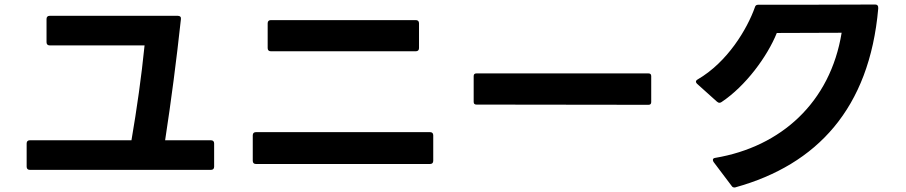

<svg xmlns="http://www.w3.org/2000/svg" viewBox="-20 -774 4010 850"><path d="M928 -36V-139C928 -148 923 -153 914 -153H711C738 -329 761 -506 781 -690C782 -699 777 -704 767 -704H200C191 -704 186 -699 186 -690V-587C186 -578 191 -573 200 -573H620C606 -434 586 -293 562 -153H112C103 -153 98 -148 98 -139V-36C98 -27 103 -22 112 -22H914C923 -22 928 -27 928 -36Z M1113 -48H1884C1893 -48 1898 -53 1898 -62V-175C1898 -184 1893 -189 1884 -189H1113C1104 -189 1099 -184 1099 -175V-62C1099 -53 1104 -48 1113 -48ZM1165 -671V-561C1165 -552 1170 -547 1179 -547H1821C1830 -547 1835 -552 1835 -561V-671C1835 -680 1830 -685 1821 -685H1179C1170 -685 1165 -680 1165 -671Z M2089 -311 2851 -310C2859 -310 2863 -314 2863 -322V-437C2863 -445 2859 -449 2851 -449H2089C2081 -449 2077 -445 2077 -437V-323C2077 -315 2081 -311 2089 -311Z M3237 55C3596 -45 3829 -293 3868 -736C3869 -748 3864 -754 3855 -754L3546 -753H3337C3329 -753 3324 -750 3322 -742C3288 -646 3201 -499 3068 -422C3063 -419 3061 -416 3061 -412C3061 -409 3063 -406 3066 -403L3154 -324C3158 -321 3161 -319 3165 -319C3168 -319 3171 -320 3174 -322C3281 -393 3377 -524 3419 -628L3706 -629C3656 -321 3438 -124 3146 -75C3139 -74 3136 -71 3136 -66C3136 -63 3137 -61 3139 -57L3219 49C3222 54 3226 56 3232 56C3233 56 3235 56 3237 55Z"/></svg>

Font: LINE Seed JP_OTF Bold
Style: Regular
Weight: 700
Designer: LINE & Fontrix & Fontworks
Version: Version 1.009